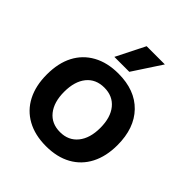

<svg xmlns="http://www.w3.org/2000/svg" viewBox="-216 -928 1081 1081"><g transform="rotate(45 325.0 -387.5)"><path d="M325 12Q237 12 173.5 -23Q110 -58 76.5 -123Q43 -188 43 -277Q43 -368 76.5 -432Q110 -496 173.5 -531Q237 -566 325 -566Q457 -566 531.5 -489Q606 -412 606 -277Q606 -188 572.5 -123Q539 -58 476 -23Q413 12 325 12ZM325 -100Q392 -100 430.5 -147.5Q469 -195 469 -277Q469 -360 430.5 -407Q392 -454 325 -454Q257 -454 219 -407Q181 -360 181 -277Q181 -195 219 -147.5Q257 -100 325 -100ZM242 -616 328 -787H473L361 -616Z"/></g></svg>

Font: Azeret Mono SemiBold
Style: Regular
Weight: 600
Designer: Martin Vácha
Foundry: Displaay
Version: Version 1.002